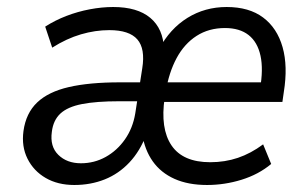

<svg xmlns="http://www.w3.org/2000/svg" viewBox="-20 -519 880 548"><path d="M192 9Q145 9 110.5 -11Q76 -31 58.5 -66Q41 -101 47 -145Q54 -196 86 -226.5Q118 -257 176.5 -270.5Q235 -284 322 -284H395L387 -230H320Q255 -230 214 -222Q173 -214 152.5 -195Q132 -176 128 -143Q122 -101 146.5 -77Q171 -53 211 -53Q249 -53 281.5 -71Q314 -89 336.5 -121Q359 -153 366 -195L386 -324Q395 -380 372 -406.5Q349 -433 292 -433Q252 -433 211 -421Q170 -409 129 -383L109 -443Q137 -461 169.5 -473.5Q202 -486 236.5 -492.5Q271 -499 303 -499Q372 -499 409 -468Q446 -437 448 -379H434Q465 -437 515 -468Q565 -499 627 -499Q691 -499 731 -469Q771 -439 786.5 -384.5Q802 -330 790 -256L786 -228H432L440 -284H741L722 -265Q732 -321 723.5 -360Q715 -399 689.5 -419Q664 -439 622 -439Q576 -439 541 -416.5Q506 -394 484 -353Q462 -312 453 -257L450 -240Q437 -152 469.5 -104Q502 -56 580 -56Q622 -56 659 -68.5Q696 -81 731 -107L754 -51Q718 -21 669.5 -6Q621 9 571 9Q517 9 478 -8.5Q439 -26 416 -58.5Q393 -91 386 -136H398Q380 -88 349.5 -55.5Q319 -23 279 -7Q239 9 192 9Z"/></svg>

Font: Nunito Sans 10pt SemiCondensed
Style: Italic
Weight: 400
Width: 4
Italic angle: -9°
Designer: Vernon Adams
Foundry: Vernon Adams
Version: Version 3.101;gftools[0.9.27]